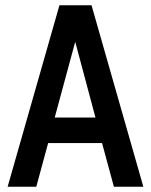

<svg xmlns="http://www.w3.org/2000/svg" viewBox="-20 -710 574 730"><path d="M9 0 206 -690H328L525 0H413L368 -166H163L118 0ZM188 -263H343L266 -551Z"/></svg>

Font: Radio Canada Condensed Medium
Style: Regular
Weight: 500
Width: 3
Designer: Charles Daoud, Etienne Aubert Bonn, Alexandre Saumier Demers, Jacques Le Bailly
Foundry: Radio-Canada
Version: Version 2.104; ttfautohint (v1.8.4.7-5d5b);gftools[0.9.28.de